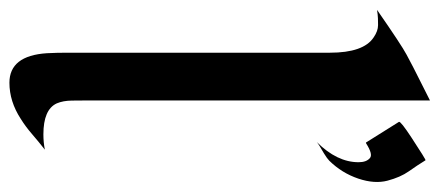

<svg xmlns="http://www.w3.org/2000/svg" viewBox="-272 -598 874 381"><g transform="rotate(90 164.5 -408.0)"><path d="M271.5 -60.5Q255.4 -47.9 240.7 -35.2Q226.1 -22.5 210.4 -12.7Q175.8 9.8 138.7 9.8Q85 9.8 80.1 -64.5Q79.1 -84.5 79.1 -103.5V-626Q79.1 -692.9 48.8 -712.9Q36.1 -721.7 24.4 -721.7Q8.8 -721.7 3.4 -720.9Q-2 -720.2 -5.9 -719.7Q64.5 -768.6 83 -778.3Q107.4 -791.5 133.5 -804.4Q159.7 -817.4 173.8 -824.7V-150.9Q173.8 -130.9 174.1 -113.8Q174.3 -96.7 179.7 -84Q191.9 -57.6 241.2 -57.6Q256.8 -57.6 271.5 -60.5ZM256.3 -600.1Q296.4 -640.1 296.4 -683.1Q296.4 -698.7 288.1 -705.6Q280.8 -711.9 259.3 -698.2Q257.3 -697.3 257.3 -697.8L216.3 -763.2Q214.8 -766.6 247.6 -788.1Q291.5 -816.9 292.5 -815.9Q302.7 -799.3 314.5 -782.7Q326.2 -766.1 333 -740.5Q339.8 -714.8 328.9 -682.4Q317.9 -649.9 293.5 -625Q289.1 -620.6 278.8 -614.3Q260.7 -604 256.3 -600.1Z"/></g></svg>

Font: Fondamento
Style: Regular
Weight: 400
Version: Version 1.000